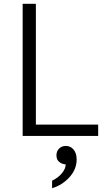

<svg xmlns="http://www.w3.org/2000/svg" viewBox="-20 -720 560 1017"><path d="M170 -700V-60H500V0H100V-700ZM386 125Q386 176 348.5 218Q311 260 256 277V237Q288 222 308 197.5Q328 173 328 151Q307 149 293 137Q279 125 279 103Q279 81 293 67Q307 53 329 53Q354 53 370 72.5Q386 92 386 125Z"/></svg>

Font: Goli Light
Style: Regular
Weight: 300
Designer: jaikishan Patel
Foundry: MagicType
Version: Version 1.000